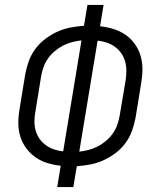

<svg xmlns="http://www.w3.org/2000/svg" viewBox="-20 -755 640 775"><path d="M211 0 225 -86Q197 -89 171 -97Q145 -105 123.5 -120Q102 -135 86 -156.5Q70 -178 62 -204Q54 -230 54 -258Q54 -286 59 -315L82 -456Q87 -483 96.5 -509Q106 -535 123 -558Q140 -581 163.5 -598.5Q187 -616 212.5 -627.5Q238 -639 265 -644Q292 -649 319 -651L333 -735H398L384 -649Q412 -646 438 -638Q464 -630 486 -615Q508 -600 523.5 -578.5Q539 -557 547 -531Q555 -505 555 -477Q555 -449 550 -420L527 -279Q522 -252 512.5 -226Q503 -200 486 -177Q469 -154 445.5 -136.5Q422 -119 396.5 -107.5Q371 -96 344 -91Q317 -86 290 -84L276 0ZM235 -144 309 -592Q290 -590 271 -585Q252 -580 234.5 -571Q217 -562 201 -548.5Q185 -535 173.5 -518.5Q162 -502 155.5 -483.5Q149 -465 146 -447L123 -305Q119 -285 119 -265.5Q119 -246 124 -228Q129 -210 139.5 -195Q150 -180 165 -169Q180 -158 198 -152Q216 -146 235 -144ZM300 -143Q319 -145 338 -150Q357 -155 374.5 -164Q392 -173 408 -186.5Q424 -200 435.5 -216.5Q447 -233 453.5 -251.5Q460 -270 463 -288L487 -430Q490 -450 490 -469.5Q490 -489 485 -507Q480 -525 469.5 -540Q459 -555 444 -566Q429 -577 411 -583Q393 -589 374 -591Z"/></svg>

Font: Iosevka SS04 Lt Ex Obl
Style: Regular
Weight: 300
Width: 7
Italic angle: -9°
Monospace: yes
Designer: Belleve Invis
Foundry: Belleve Invis
Version: Version 19.0.0; ttfautohint (v1.8.4)